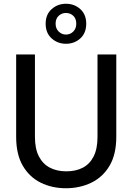

<svg xmlns="http://www.w3.org/2000/svg" viewBox="-20 -990 705 1022"><path d="M331 12Q257 12 197 -17.5Q137 -47 101.5 -107.5Q66 -168 66 -262V-700H166V-261Q166 -198 187 -157.5Q208 -117 245.5 -97.5Q283 -78 333 -78Q384 -78 421 -97.5Q458 -117 478.5 -157.5Q499 -198 499 -261V-700H599V-262Q599 -168 563 -107.5Q527 -47 466 -17.5Q405 12 331 12ZM331 -757Q287 -757 255 -785.5Q223 -814 223 -864Q223 -913 255 -941.5Q287 -970 331 -970Q376 -970 407.5 -941.5Q439 -913 439 -864Q439 -814 407.5 -785.5Q376 -757 331 -757ZM331 -806Q354 -806 370 -822Q386 -838 386 -864Q386 -891 370 -906Q354 -921 331 -921Q309 -921 292.5 -906Q276 -891 276 -864Q276 -838 292.5 -822Q309 -806 331 -806Z"/></svg>

Font: DM Sans 16pt Medium
Style: Regular
Weight: 500
Version: Version 4.004;gftools[0.9.30]